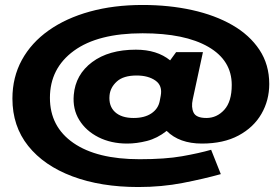

<svg xmlns="http://www.w3.org/2000/svg" viewBox="-20 -659 1116 773"><path d="M537 94Q386 94 271.5 51Q157 8 93.5 -71.5Q30 -151 30 -262Q30 -348 68 -417.5Q106 -487 176 -536.5Q246 -586 342 -612.5Q438 -639 554 -639Q661 -639 753.5 -618.5Q846 -598 915.5 -558Q985 -518 1024.5 -458.5Q1064 -399 1064 -321Q1064 -255 1032.5 -200.5Q1001 -146 940.5 -113.5Q880 -81 793 -81Q702 -81 651 -132Q613 -102 571.5 -91.5Q530 -81 492 -81Q427 -81 376.5 -106.5Q326 -132 299 -176Q272 -220 277 -277Q284 -359 351 -409Q418 -459 527 -459Q612 -459 665 -416L689 -449H797L756 -259Q749 -227 759.5 -205.5Q770 -184 811 -184Q853 -184 883 -217Q913 -250 913 -317Q913 -416 818.5 -470.5Q724 -525 554 -525Q374 -525 277.5 -454.5Q181 -384 181 -265Q181 -149 275.5 -83.5Q370 -18 542 -18Q645 -18 713 -30Q781 -42 830 -56L869 42Q801 61 716 77.5Q631 94 537 94ZM518 -184Q562 -184 589.5 -202.5Q617 -221 623 -252L627 -273Q635 -314 606 -334.5Q577 -355 530 -355Q477 -355 450.5 -331Q424 -307 421 -275Q417 -232 443 -208Q469 -184 518 -184Z"/></svg>

Font: Special Gothic Extended Bold
Style: Regular
Weight: 700
Width: 7
Designer: Alistair McCready
Foundry: Monolith
Version: Version 1.000; ttfautohint (v1.8.4.7-5d5b)